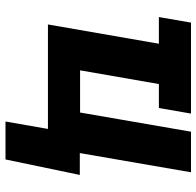

<svg xmlns="http://www.w3.org/2000/svg" viewBox="-28 -540 725 709"><g transform="rotate(90 334.5 -185.5)"><path d="M399.4 -528.3 378.9 -409.7H43L63.5 -528.3ZM70.3 0 162.1 -528.3H311L239.7 -118.7H395.5L466.3 -528.3H616.2L524.9 0ZM626 -117.7 568.8 156.7H428.7L456.1 0H400.9L421.4 -117.7Z"/></g></svg>

Font: Roboto ExtraBold
Style: Italic
Weight: 800
Designer: Christian Robertson
Foundry: Google
Version: Version 3.009; 2024